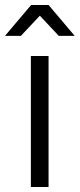

<svg xmlns="http://www.w3.org/2000/svg" viewBox="-25 -751 320 771"><path d="M170 -731H100L-5 -607H59L135 -688L211 -607H275ZM99 0H170V-526H99Z"/></svg>

Font: Montserrat Lite
Style: Regular
Weight: 400
Designer: Julieta Ulanovsky
Foundry: Julieta Ulanovsky
Version: Version 7.200;PS 007.200;hotconv 1.0.88;makeotf.lib2.5.64775